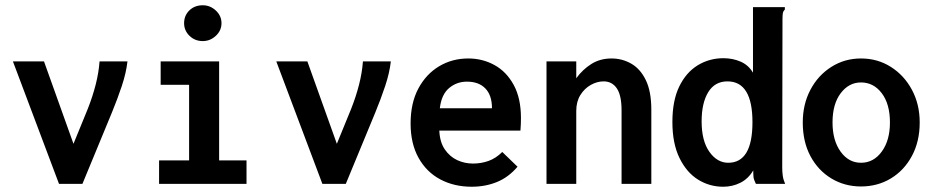

<svg xmlns="http://www.w3.org/2000/svg" viewBox="-20 -698 3540 729"><path d="M204 0 29 -465H147L259 -152L313 -284Q332 -332 343.5 -377.5Q355 -423 358 -465H464Q459 -421 442.5 -371.5Q426 -322 405 -271L293 0Z M584 0V-89H698V-376H590V-465H812V-89H916V0ZM750 -542Q720 -542 699.5 -562Q679 -582 679 -610Q679 -639 699 -658.5Q719 -678 750 -678Q778 -678 799.5 -658Q821 -638 821 -610Q821 -582 799.5 -562Q778 -542 750 -542Z M1204 0 1029 -465H1147L1259 -152L1313 -284Q1332 -332 1343.5 -377.5Q1355 -423 1358 -465H1464Q1459 -421 1442.5 -371.5Q1426 -322 1405 -271L1293 0Z M1771 11Q1704 11 1651.5 -17Q1599 -45 1569 -99Q1539 -153 1539 -229Q1539 -307 1568.5 -362Q1598 -417 1647.5 -446.5Q1697 -476 1758 -476Q1812 -476 1857.5 -451Q1903 -426 1930.5 -375.5Q1958 -325 1958 -250Q1958 -240 1957.5 -226Q1957 -212 1956 -202H1648Q1650 -158 1669 -130.5Q1688 -103 1716 -90Q1744 -77 1776 -77Q1807 -77 1835 -87Q1863 -97 1887 -121L1945 -65Q1911 -25 1867 -7Q1823 11 1771 11ZM1650 -287H1848Q1848 -336 1823 -362Q1798 -388 1753 -388Q1714 -388 1685 -363.5Q1656 -339 1650 -287Z M2055 0V-465H2168V-401Q2193 -435 2226 -455.5Q2259 -476 2302 -476Q2342 -476 2376.5 -456.5Q2411 -437 2432 -394Q2453 -351 2453 -281V0H2340V-279Q2340 -336 2322 -362.5Q2304 -389 2272 -389Q2247 -389 2223 -375.5Q2199 -362 2183.5 -337Q2168 -312 2168 -277V0Z M2726 11Q2674 11 2630.5 -16Q2587 -43 2560 -98Q2533 -153 2533 -235Q2533 -316 2559 -369.5Q2585 -423 2629 -450Q2673 -477 2727 -477Q2762 -477 2792 -464Q2822 -451 2839 -422V-671H2960V-662Q2954 -656 2952.5 -648.5Q2951 -641 2951 -625L2950 -62Q2950 -46 2952 -31Q2954 -16 2961 0H2850Q2842 -16 2841 -25.5Q2840 -35 2840 -51Q2821 -19 2791 -4Q2761 11 2726 11ZM2745 -80Q2837 -80 2837 -234Q2837 -389 2742 -389Q2694 -389 2669 -348Q2644 -307 2644 -237Q2644 -163 2673.5 -121.5Q2703 -80 2745 -80Z M3249 10Q3187 10 3136.5 -20.5Q3086 -51 3057 -105.5Q3028 -160 3028 -233Q3028 -302 3057 -357Q3086 -412 3136.5 -444Q3187 -476 3249 -476Q3312 -476 3362.5 -444Q3413 -412 3442.5 -357Q3472 -302 3472 -233Q3472 -161 3442.5 -106Q3413 -51 3362.5 -20.5Q3312 10 3249 10ZM3249 -80Q3297 -80 3328 -122.5Q3359 -165 3359 -233Q3359 -303 3328 -344Q3297 -385 3249 -385Q3203 -385 3172 -344Q3141 -303 3141 -233Q3141 -165 3171.5 -122.5Q3202 -80 3249 -80Z"/></svg>

Font: Ligconsolata
Style: Bold
Weight: 700
Monospace: yes
Designer: Raph Levien, Cyreal, Brenton Simpson
Foundry: Raph Levien, Cyreal, Google
Version: Version 3.001; ttfautohint (v1.8.2.53-6de2)